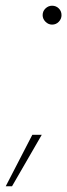

<svg xmlns="http://www.w3.org/2000/svg" viewBox="-70 -528 235 671"><path d="M112 -442Q99 -442 89 -452Q79 -462 79 -475Q79 -489 89 -498.5Q99 -508 112 -508Q126 -508 135.5 -498.5Q145 -489 145 -475Q145 -462 135.5 -452Q126 -442 112 -442ZM-50 123 43 -57H76L-28 123Z"/></svg>

Font: DM Sans 24pt Thin
Style: Italic
Weight: 250
Italic angle: -10°
Designer: Colophon Foundry, Jonny Pinhorn
Foundry: Colophon Foundry
Version: Version 4.004;gftools[0.9.30]